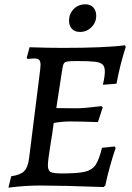

<svg xmlns="http://www.w3.org/2000/svg" viewBox="-20 -860 611 890"><path d="M267 -56Q341 -56 374 -64Q407 -72 423 -95.5Q439 -119 453 -175L512 -181L516 -174Q486 -85 468 0L460 7Q264 0 167 0Q93 0 19 10L32 -43Q75 -49 92.5 -67Q110 -85 115 -128L166 -535Q168 -553 168 -559Q168 -576 161.5 -582.5Q155 -589 138 -589L107 -587L104 -592L117 -641Q207 -638 268 -638Q466 -638 559 -650L563 -643Q536 -559 520 -472L457 -467Q466 -506 466 -529Q466 -551 455.5 -561Q445 -571 419 -574Q393 -577 335 -577Q304 -577 292.5 -575Q281 -573 276.5 -566.5Q272 -560 269 -541L241 -359L336 -358Q367 -358 451 -368L456 -362L434 -294Q351 -297 303 -297Q269 -297 229 -290Q222 -235 214 -190Q202 -115 202 -94Q202 -69 215 -62.5Q228 -56 267 -56ZM300 -764Q300 -796 321.5 -818Q343 -840 376 -840Q400 -840 413 -825Q426 -810 426 -787Q426 -756 404 -734Q382 -712 351 -712Q326 -712 313 -726.5Q300 -741 300 -764Z"/></svg>

Font: Alegreya Medium
Style: Italic
Weight: 500
Italic angle: -7°
Designer: Juan Pablo del Peral
Foundry: Huerta Tipografica
Version: Version 2.008; ttfautohint (v1.8)